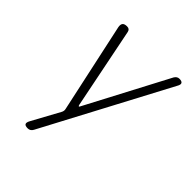

<svg xmlns="http://www.w3.org/2000/svg" viewBox="-206 -871 1011 1011"><g transform="rotate(45 300.0 -365.0)"><path d="M165 10Q146 10 141.5 1.5Q137 -7 147 -25L230 -177Q234 -184 235 -191Q236 -198 234 -205L126 -705Q123 -723 130 -731.5Q137 -740 156 -740Q166 -740 171.5 -735.5Q177 -731 179 -722L270 -269Q272 -262 274.5 -262Q277 -262 280 -269L519 -723Q524 -731 530.5 -735.5Q537 -740 546 -740Q564 -740 569 -731.5Q574 -723 564 -706L194 -8Q189 1 182 5.5Q175 10 165 10Z"/></g></svg>

Font: Maple Mono Thin
Style: Italic
Weight: 250
Italic angle: -10°
Monospace: yes
Designer: subframe7536
Version: Version 7.000